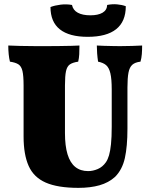

<svg xmlns="http://www.w3.org/2000/svg" viewBox="-20 -899 737 928"><path d="M596 -277Q596 -191 583.5 -135Q571 -79 536 -44Q505 -16 461 -3.5Q417 9 359 9Q259 9 201 -16.5Q143 -42 118.5 -97Q94 -152 94 -239V-486Q94 -533 88.5 -556Q83 -579 69 -588Q55 -597 28 -601Q24 -617 22 -637Q20 -657 20 -679Q40 -678 78 -677Q116 -676 156 -676Q176 -676 206 -676Q236 -676 268 -676.5Q300 -677 326 -677.5Q352 -678 364 -679Q364 -655 363 -636.5Q362 -618 358 -601Q331 -597 317.5 -587.5Q304 -578 299 -555Q294 -532 294 -486V-256Q294 -194 306.5 -153Q319 -112 344 -92Q369 -72 406 -72Q429 -72 452.5 -82Q476 -92 492 -115Q501 -128 507 -148.5Q513 -169 516.5 -202.5Q520 -236 520 -287V-467Q520 -517 513.5 -544.5Q507 -572 493 -584Q479 -596 454 -601Q451 -621 449.5 -641Q448 -661 448 -679Q462 -678 482.5 -677.5Q503 -677 524.5 -676.5Q546 -676 560 -676Q589 -676 618.5 -677Q648 -678 667 -679Q667 -657 665.5 -637.5Q664 -618 659 -601Q633 -598 619.5 -586Q606 -574 601 -548Q596 -522 596 -476ZM588 -869Q588 -795 541.5 -758Q495 -721 404 -721Q315 -721 269.5 -757Q224 -793 224 -865Q245 -873 273 -876.5Q301 -880 328 -875Q333 -850 356 -837.5Q379 -825 417 -825Q454 -825 475.5 -837.5Q497 -850 498 -875Q522 -880 545.5 -878Q569 -876 588 -869Z"/></svg>

Font: Vollkorn Black
Style: Regular
Weight: 900
Designer: Friedrich Althausen
Foundry: Friedrich Althausen
Version: Version 5.000